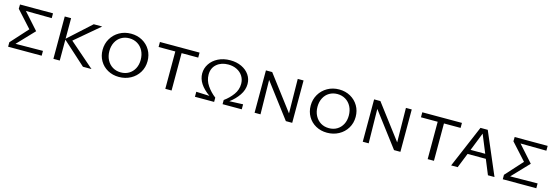

<svg xmlns="http://www.w3.org/2000/svg" viewBox="14 -1253 5881 2040"><g transform="rotate(15 2955.0 -233.0)"><path d="M431 -413 146 -416 307 -236 130 -50 431 -53V0H62V-49L232 -237L67 -419L68 -466H431Z M885 0 630 -230V0H560V-466H630V-240L879 -466H972L704 -239L979 0Z M1040 -228Q1040 -296 1072.5 -351.5Q1105 -407 1162 -439.5Q1219 -472 1290 -472Q1359 -472 1414.5 -441Q1470 -410 1501.5 -356Q1533 -302 1533 -235Q1533 -166 1499.5 -111Q1466 -56 1408.5 -25Q1351 6 1281 6Q1212 6 1157 -24.5Q1102 -55 1071 -108.5Q1040 -162 1040 -228ZM1459 -229Q1459 -285 1436.5 -328.5Q1414 -372 1374 -396Q1334 -420 1284 -420Q1235 -420 1196 -397Q1157 -374 1135 -331.5Q1113 -289 1113 -235Q1113 -180 1135.5 -137Q1158 -94 1197.5 -70Q1237 -46 1288 -46Q1338 -46 1376.5 -69Q1415 -92 1437 -133.5Q1459 -175 1459 -229Z M2043 -411H1860V0H1791V-411H1607V-466H2043Z M2632 -55V0H2421V-46Q2477 -86 2516.5 -140Q2556 -194 2556 -259Q2556 -306 2532.5 -343.5Q2509 -381 2467 -402Q2425 -423 2372 -423Q2295 -423 2245.5 -380.5Q2196 -338 2196 -266Q2196 -201 2234.5 -145Q2273 -89 2328 -47V0H2117V-55L2263 -49Q2127 -145 2127 -260Q2127 -317 2159 -365.5Q2191 -414 2248.5 -443Q2306 -472 2381 -472Q2451 -472 2506 -446Q2561 -420 2591.5 -375Q2622 -330 2622 -275Q2622 -210 2582 -151.5Q2542 -93 2482 -49Z M3187 -466V0H3117L2832 -377L2838 0H2773V-466H2842L3128 -88L3123 -466Z M3329 -228Q3329 -296 3361.5 -351.5Q3394 -407 3451 -439.5Q3508 -472 3579 -472Q3648 -472 3703.5 -441Q3759 -410 3790.5 -356Q3822 -302 3822 -235Q3822 -166 3788.5 -111Q3755 -56 3697.5 -25Q3640 6 3570 6Q3501 6 3446 -24.5Q3391 -55 3360 -108.5Q3329 -162 3329 -228ZM3748 -229Q3748 -285 3725.5 -328.5Q3703 -372 3663 -396Q3623 -420 3573 -420Q3524 -420 3485 -397Q3446 -374 3424 -331.5Q3402 -289 3402 -235Q3402 -180 3424.5 -137Q3447 -94 3486.5 -70Q3526 -46 3577 -46Q3627 -46 3665.5 -69Q3704 -92 3726 -133.5Q3748 -175 3748 -229Z M4377 -466V0H4307L4022 -377L4028 0H3963V-466H4032L4318 -88L4313 -466Z M4929 -411H4746V0H4677V-411H4493V-466H4929Z M5273 -163H5072L5007 0H4935L5133 -466H5213L5412 0H5340ZM5253 -213 5171 -413 5092 -213Z M5872 -413 5587 -416 5748 -236 5571 -50 5872 -53V0H5503V-49L5673 -237L5508 -419L5509 -466H5872Z"/></g></svg>

Font: Ysabeau SC
Style: Regular
Weight: 400
Designer: Christian Thalmann (Catharsis Fonts)
Version: Version 0.003